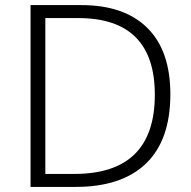

<svg xmlns="http://www.w3.org/2000/svg" viewBox="-20 -734 751 754"><path d="M649 -364Q649 -184 553.5 -92Q458 0 277 0H100V-714H299Q468 -714 558.5 -624.5Q649 -535 649 -364ZM588 -362Q588 -663 287 -663H158V-51H272Q588 -51 588 -362Z"/></svg>

Font: Noto Sans Lao Light
Style: Regular
Weight: 300
Designer: Monotype Design Team
Foundry: Monotype Imaging Inc.
Version: Version 2.003; ttfautohint (v1.8.4.7-5d5b)